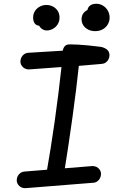

<svg xmlns="http://www.w3.org/2000/svg" viewBox="-20 -972 660 1004"><path d="M222.7 -64.8Q245 -190.3 265.5 -333.9Q286 -477.5 304.2 -644.7L319.7 -622.8L131.7 -609Q120 -608.5 109.8 -613.8Q99.5 -619 93.2 -628.9Q86.8 -638.8 86.8 -650.5Q86.8 -662.2 92.2 -672.5Q97.5 -682.8 107 -689.2Q116.5 -695.5 128 -696L354.7 -709.8L306.3 -688Q306.3 -711.3 315 -725.7Q323.7 -740 344.2 -740Q382.5 -740 438.7 -734.8Q477.5 -730.7 504.8 -727.3Q525.3 -724.2 538.9 -713.2Q552.5 -702.3 552.5 -683.5Q552.5 -671.5 547.2 -661.4Q541.8 -651.3 532.6 -644.9Q523.3 -638.5 511.3 -637.8L377.5 -626.3L394.8 -650.8Q380.2 -510.8 358.8 -357.6Q337.5 -204.3 314.2 -60.5Q309.5 -37 297.7 -24.5Q285.8 -12 266.8 -12Q253.2 -12 241.8 -18.9Q230.5 -25.8 225.1 -38Q219.7 -50.2 222.7 -64.8ZM67.5 -29.5Q67.5 -41.2 72.8 -51.5Q78.2 -61.8 87.7 -68.2Q97.2 -74.5 108.7 -75L462.7 -103.7Q474.3 -104.2 484.9 -98.9Q495.5 -93.7 501.8 -83.9Q508.2 -74.2 508.2 -62.5Q508.2 -50.5 502.8 -40.2Q497.5 -29.8 488.2 -23.3Q478.8 -16.8 467 -16.3L112.3 12Q100.7 12.5 90.4 7.2Q80.2 2 73.8 -7.9Q67.5 -17.8 67.5 -29.5ZM485.5 -924.3 438.2 -903Q433.5 -924.7 446 -938.5Q458.5 -952.3 483 -952.3Q502.8 -952.3 518.9 -942.3Q535 -932.3 544.1 -915.8Q553.2 -899.2 553.2 -880Q553.2 -861 543.9 -844.8Q534.7 -828.7 517.6 -818.9Q500.5 -809.2 477.7 -809.2Q456.8 -809.2 440.7 -817.5Q424.5 -825.8 415.5 -839.9Q406.5 -854 406.5 -871.2Q406.5 -890.8 417.4 -904.3Q428.3 -917.8 446.4 -923.1Q464.5 -928.3 485.5 -924.3ZM178.2 -882.5 198 -839.5Q178.3 -834 165.8 -845Q153.2 -856 153.2 -880.2Q153.2 -899.3 162.8 -914.2Q172.3 -929.2 188.3 -937.6Q204.3 -946 222.5 -946Q240.8 -946 256.6 -937.9Q272.3 -929.8 281.8 -914.9Q291.3 -900 291.3 -880.5Q291.3 -860.2 281.6 -844.8Q271.8 -829.3 256.3 -821Q240.8 -812.7 224.3 -812.7Q210 -812.7 198.1 -821.8Q186.2 -830.8 180.3 -846.9Q174.5 -863 178.2 -882.5Z"/></svg>

Font: Monaspace Radon Var
Style: Regular
Weight: 400
Designer: Riley Cran and the Lettermatic Team
Version: Version 1.000 (Monaspace Radon Var)